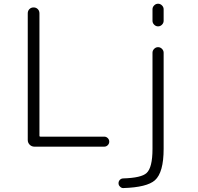

<svg xmlns="http://www.w3.org/2000/svg" viewBox="-20 -793 1040 1010"><path d="M187.5 -722.7V-78.1Q187.5 -74.2 192.4 -74.2H528.3Q539.1 -74.2 546.9 -66.4Q554.7 -58.6 554.7 -47.9Q554.7 -37.1 546.9 -29.3Q539.1 -21.5 528.3 -21.5H161.1Q146.5 -21.5 136.2 -31.7Q126 -42 126 -56.6V-722.7Q126 -736.3 134.8 -745.1Q143.6 -753.9 156.7 -753.9Q169.9 -753.9 178.7 -745.1Q187.5 -736.3 187.5 -722.7ZM782.2 -515.6Q782.2 -527.3 791 -536.1Q799.8 -544.9 811.5 -544.9Q823.2 -544.9 832 -536.1Q840.8 -527.3 840.8 -515.6V-9.8Q840.8 114.3 794.9 155.3Q752.9 192.4 628.9 196.3Q628.9 196.3 627.9 196.3Q618.2 196.3 611.3 188.5Q603.5 181.6 603.5 170.9Q603.5 160.2 610.8 152.8Q618.2 145.5 628.9 145.5Q723.6 142.6 751 117.2Q782.2 88.9 782.2 -9.8ZM782.2 -683.6V-744.1Q782.2 -755.9 791 -764.6Q799.8 -773.4 811.5 -773.4Q823.2 -773.4 832 -764.6Q840.8 -755.9 840.8 -744.1V-683.6Q840.8 -671.9 832 -663.1Q823.2 -654.3 811.5 -654.3Q799.8 -654.3 791 -663.1Q782.2 -671.9 782.2 -683.6Z"/></svg>

Font: Gen Jyuu Gothic L Monospace Light
Style: Regular
Weight: 300
Designer: [Source Han Sans]
Ryoko NISHIZUKA  (kana & ideographs); Paul D. Hunt (Latin, Greek & Cyrillic); Wenlong ZHANG  (bopomofo
Version: Version 1.002.20150607